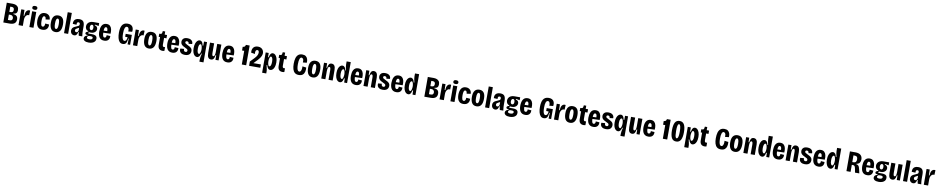

<svg xmlns="http://www.w3.org/2000/svg" viewBox="137 -3435 30847 6317"><g transform="rotate(10 15560.5 -276.0)"><path d="M58 0V-660H257Q308 -660 355 -644Q402 -628 432.5 -589Q463 -550 463 -482Q463 -416 432 -383.5Q401 -351 334 -344V-329Q413 -323 450 -284.5Q487 -246 487 -175Q487 0 270 0ZM193 -378H233Q282 -378 304 -398.5Q326 -419 326 -465Q326 -508 306.5 -530Q287 -552 244 -552H193ZM193 -108H260Q344 -108 344 -191Q344 -234 317.5 -261Q291 -288 248 -288H193Z M566 0V-528H672L677 -336H700Q703 -448 740 -495Q777 -542 832 -542Q839 -542 846.5 -541Q854 -540 861 -537L854 -380Q842 -383 828 -383Q800 -383 773.5 -363.5Q747 -344 729 -305.5Q711 -267 710 -210V0Z M929 0V-528H1066V0ZM997 -588Q912 -588 912 -651Q912 -716 997 -716Q1041 -716 1061 -699.5Q1081 -683 1081 -652Q1081 -588 997 -588Z M1362 13Q1281 13 1234.5 -23.5Q1188 -60 1168.5 -121.5Q1149 -183 1149 -258Q1149 -314 1159.5 -365Q1170 -416 1194.5 -456Q1219 -496 1259 -519Q1299 -542 1357 -542Q1419 -542 1461.5 -516Q1504 -490 1524.5 -448Q1545 -406 1543 -357L1410 -339Q1410 -379 1396 -407Q1382 -435 1352 -435Q1319 -435 1303 -394.5Q1287 -354 1287 -267Q1287 -183 1303 -136.5Q1319 -90 1357 -90Q1381 -90 1396 -108Q1411 -126 1418 -152Q1425 -178 1424 -205L1553 -195Q1557 -160 1549.5 -123Q1542 -86 1520 -55.5Q1498 -25 1459 -6Q1420 13 1362 13Z M1801 14Q1699 14 1649.5 -59.5Q1600 -133 1600 -268Q1600 -409 1653 -475.5Q1706 -542 1804 -542Q1903 -542 1953 -476Q2003 -410 2003 -273Q2003 -126 1950 -56Q1897 14 1801 14ZM1802 -90Q1834 -90 1849.5 -131.5Q1865 -173 1865 -261Q1865 -351 1849 -393.5Q1833 -436 1801 -436Q1771 -436 1755 -395Q1739 -354 1739 -261Q1739 -173 1754.5 -131.5Q1770 -90 1802 -90Z M2087 0V-700H2224V0Z M2427 13Q2394 13 2365 -2.5Q2336 -18 2318 -49Q2300 -80 2300 -126Q2300 -176 2322.5 -207Q2345 -238 2380.5 -257Q2416 -276 2455 -291Q2495 -306 2520.5 -322.5Q2546 -339 2546 -377Q2546 -401 2534 -418.5Q2522 -436 2495 -436Q2463 -436 2451 -411Q2439 -386 2443 -344L2317 -351Q2312 -406 2329.5 -449Q2347 -492 2389.5 -517Q2432 -542 2503 -542Q2602 -542 2641.5 -489Q2681 -436 2681 -334V-183Q2681 -157 2683 -123.5Q2685 -90 2689 -57Q2693 -24 2697 0H2579Q2570 -33 2566 -60Q2562 -87 2559 -118H2540Q2518 13 2427 13ZM2479 -101Q2507 -101 2522 -120Q2537 -139 2545 -167V-258Q2519 -244 2491 -232Q2463 -220 2444 -203Q2425 -186 2425 -156Q2425 -130 2440.5 -115.5Q2456 -101 2479 -101Z M2936 164Q2847 164 2800 133Q2753 102 2753 52Q2753 10 2783 -19Q2813 -48 2861 -54V-73Q2830 -72 2804.5 -83Q2779 -94 2779 -121Q2779 -147 2803.5 -163.5Q2828 -180 2861 -187V-207Q2813 -214 2786 -254.5Q2759 -295 2759 -347Q2759 -401 2785.5 -441.5Q2812 -482 2859 -505Q2906 -528 2968 -528H3168V-429L3039 -455V-431Q3095 -417 3115.5 -386Q3136 -355 3136 -321Q3136 -280 3114 -246Q3092 -212 3051 -191.5Q3010 -171 2954 -171Q2943 -171 2926.5 -172Q2910 -173 2895 -176Q2879 -163 2873.5 -155.5Q2868 -148 2868 -143Q2868 -132 2882 -129.5Q2896 -127 2916 -127H2994Q3013 -127 3042.5 -124.5Q3072 -122 3101 -111Q3130 -100 3149.5 -75Q3169 -50 3169 -4Q3169 52 3139 89Q3109 126 3056 145Q3003 164 2936 164ZM2949 -254Q2977 -254 2992 -277.5Q3007 -301 3007 -342Q3007 -385 2991.5 -409Q2976 -433 2949 -433Q2920 -433 2904 -408.5Q2888 -384 2888 -342Q2888 -301 2904 -277.5Q2920 -254 2949 -254ZM2940 54Q2994 54 3018 37Q3042 20 3042 -7Q3042 -30 3028 -40Q3014 -50 2996.5 -52Q2979 -54 2967 -54H2907Q2855 -32 2855 6Q2855 29 2874.5 41.5Q2894 54 2940 54Z M3427 14Q3366 14 3325.5 -8Q3285 -30 3261.5 -68Q3238 -106 3228 -155Q3218 -204 3218 -259Q3218 -311 3227.5 -361Q3237 -411 3259 -452Q3281 -493 3319.5 -517.5Q3358 -542 3417 -542Q3491 -542 3533 -502Q3575 -462 3589.5 -395.5Q3604 -329 3597 -247L3355 -240Q3357 -167 3372 -128Q3387 -89 3423 -89Q3449 -89 3465.5 -111Q3482 -133 3480 -179L3603 -170Q3606 -143 3600 -111.5Q3594 -80 3575 -51.5Q3556 -23 3520 -4.5Q3484 14 3427 14ZM3416 -434Q3387 -434 3372.5 -403.5Q3358 -373 3355 -308L3475 -312Q3476 -380 3459 -407Q3442 -434 3416 -434Z M4049 14Q3982 14 3941 -31Q3900 -76 3881 -154Q3862 -232 3862 -331Q3862 -402 3873 -464Q3884 -526 3910 -572.5Q3936 -619 3982 -645.5Q4028 -672 4098 -672Q4162 -672 4202.5 -651.5Q4243 -631 4264 -596Q4285 -561 4290 -519Q4295 -477 4287 -434L4158 -422Q4166 -483 4147 -524Q4128 -565 4090 -565Q4046 -565 4023 -509Q4000 -453 4000 -332Q4000 -241 4011.5 -189.5Q4023 -138 4042.5 -116.5Q4062 -95 4086 -95Q4123 -95 4144 -131Q4165 -167 4170 -232H4088V-331H4294V-226V0H4209L4215 -191H4197Q4192 -95 4159.5 -40.5Q4127 14 4049 14Z M4389 0V-528H4495L4500 -336H4523Q4526 -448 4563 -495Q4600 -542 4655 -542Q4662 -542 4669.5 -541Q4677 -540 4684 -537L4677 -380Q4665 -383 4651 -383Q4623 -383 4596.5 -363.5Q4570 -344 4552 -305.5Q4534 -267 4533 -210V0Z M4923 14Q4821 14 4771.5 -59.5Q4722 -133 4722 -268Q4722 -409 4775 -475.5Q4828 -542 4926 -542Q5025 -542 5075 -476Q5125 -410 5125 -273Q5125 -126 5072 -56Q5019 14 4923 14ZM4924 -90Q4956 -90 4971.5 -131.5Q4987 -173 4987 -261Q4987 -351 4971 -393.5Q4955 -436 4923 -436Q4893 -436 4877 -395Q4861 -354 4861 -261Q4861 -173 4876.5 -131.5Q4892 -90 4924 -90Z M5377 10Q5303 10 5262 -32.5Q5221 -75 5221 -166V-422H5175V-528H5199Q5232 -528 5247 -538Q5262 -548 5267 -574L5276 -633H5356V-528H5435V-418H5356V-193Q5356 -156 5368.5 -138.5Q5381 -121 5402 -121Q5410 -121 5419 -122.5Q5428 -124 5440 -126V0Q5424 4 5410 7Q5396 10 5377 10Z M5702 14Q5641 14 5600.5 -8Q5560 -30 5536.5 -68Q5513 -106 5503 -155Q5493 -204 5493 -259Q5493 -311 5502.5 -361Q5512 -411 5534 -452Q5556 -493 5594.5 -517.5Q5633 -542 5692 -542Q5766 -542 5808 -502Q5850 -462 5864.5 -395.5Q5879 -329 5872 -247L5630 -240Q5632 -167 5647 -128Q5662 -89 5698 -89Q5724 -89 5740.5 -111Q5757 -133 5755 -179L5878 -170Q5881 -143 5875 -111.5Q5869 -80 5850 -51.5Q5831 -23 5795 -4.5Q5759 14 5702 14ZM5691 -434Q5662 -434 5647.5 -403.5Q5633 -373 5630 -308L5750 -312Q5751 -380 5734 -407Q5717 -434 5691 -434Z M6126 14Q6048 14 6004.5 -13.5Q5961 -41 5947.5 -82.5Q5934 -124 5943 -167L6067 -176Q6063 -143 6076.5 -115Q6090 -87 6129 -87Q6159 -87 6172.5 -102.5Q6186 -118 6186 -139Q6186 -171 6159 -188.5Q6132 -206 6091 -224Q6056 -239 6021 -260Q5986 -281 5962.5 -313Q5939 -345 5939 -395Q5939 -459 5983 -500.5Q6027 -542 6118 -542Q6184 -542 6226 -519.5Q6268 -497 6286.5 -460Q6305 -423 6301 -380L6183 -366Q6185 -392 6171 -416.5Q6157 -441 6120 -441Q6093 -441 6081 -428Q6069 -415 6069 -397Q6069 -373 6091.5 -356.5Q6114 -340 6159 -320Q6203 -300 6239 -278.5Q6275 -257 6296.5 -226Q6318 -195 6318 -147Q6318 -105 6299.5 -68.5Q6281 -32 6238.5 -9Q6196 14 6126 14Z M6635 150V81Q6635 45 6644.5 -9Q6654 -63 6670 -125H6648Q6632 -61 6602 -23.5Q6572 14 6526 14Q6486 14 6450.5 -16.5Q6415 -47 6393 -107Q6371 -167 6371 -257Q6371 -348 6393 -411.5Q6415 -475 6451.5 -508.5Q6488 -542 6530 -542Q6569 -542 6592.5 -518Q6616 -494 6629 -458.5Q6642 -423 6648 -388H6669L6671 -528H6772V150ZM6573 -98Q6593 -98 6605 -117.5Q6617 -137 6623.5 -164.5Q6630 -192 6632.5 -216.5Q6635 -241 6635 -251V-264Q6635 -282 6632 -309Q6629 -336 6622 -362Q6615 -388 6603.5 -405.5Q6592 -423 6574 -423Q6551 -423 6531 -385Q6511 -347 6511 -259Q6511 -173 6531 -135.5Q6551 -98 6573 -98Z M6998 14Q6933 14 6902 -34Q6871 -82 6871 -185V-528H7009V-220Q7009 -161 7019.5 -133.5Q7030 -106 7053 -106Q7110 -106 7112 -253V-528H7250V0H7146L7144 -152H7122Q7110 -63 7081 -24.5Q7052 14 6998 14Z M7542 14Q7481 14 7440.5 -8Q7400 -30 7376.5 -68Q7353 -106 7343 -155Q7333 -204 7333 -259Q7333 -311 7342.5 -361Q7352 -411 7374 -452Q7396 -493 7434.5 -517.5Q7473 -542 7532 -542Q7606 -542 7648 -502Q7690 -462 7704.5 -395.5Q7719 -329 7712 -247L7470 -240Q7472 -167 7487 -128Q7502 -89 7538 -89Q7564 -89 7580.5 -111Q7597 -133 7595 -179L7718 -170Q7721 -143 7715 -111.5Q7709 -80 7690 -51.5Q7671 -23 7635 -4.5Q7599 14 7542 14ZM7531 -434Q7502 -434 7487.5 -403.5Q7473 -373 7470 -308L7590 -312Q7591 -380 7574 -407Q7557 -434 7531 -434Z M8026 0V-456H7954V-580Q7991 -580 8015 -597Q8039 -614 8047 -660H8172V0Z M8269 0V-142L8411 -290Q8460 -342 8483 -389.5Q8506 -437 8506 -481Q8506 -517 8491.5 -537.5Q8477 -558 8450 -558Q8415 -558 8397.5 -524.5Q8380 -491 8390 -417L8261 -437Q8252 -506 8271 -559.5Q8290 -613 8335 -643Q8380 -673 8449 -673Q8517 -673 8560.5 -646Q8604 -619 8625 -576.5Q8646 -534 8646 -489Q8646 -442 8627 -398Q8608 -354 8579.5 -315Q8551 -276 8520 -243Q8489 -210 8464 -185L8398 -115V-111L8644 -112V0Z M8731 150V-528H8832L8834 -388H8856Q8862 -423 8874.5 -458.5Q8887 -494 8910.5 -518Q8934 -542 8973 -542Q9015 -542 9051.5 -508.5Q9088 -475 9110.5 -411.5Q9133 -348 9133 -258Q9133 -167 9110.5 -106.5Q9088 -46 9052.5 -16Q9017 14 8977 14Q8931 14 8901.5 -23Q8872 -60 8855 -124H8831Q8839 -93 8847.5 -56Q8856 -19 8862.5 14Q8869 47 8869 66V150ZM8930 -96Q8953 -96 8972.5 -134Q8992 -172 8992 -260Q8992 -347 8972.5 -385.5Q8953 -424 8929 -424Q8911 -424 8899.5 -406Q8888 -388 8881 -362Q8874 -336 8871.5 -309Q8869 -282 8869 -264V-251Q8869 -241 8871 -216Q8873 -191 8879.5 -163.5Q8886 -136 8898.5 -116Q8911 -96 8930 -96Z M9384 10Q9310 10 9269 -32.5Q9228 -75 9228 -166V-422H9182V-528H9206Q9239 -528 9254 -538Q9269 -548 9274 -574L9283 -633H9363V-528H9442V-418H9363V-193Q9363 -156 9375.5 -138.5Q9388 -121 9409 -121Q9417 -121 9426 -122.5Q9435 -124 9447 -126V0Q9431 4 9417 7Q9403 10 9384 10Z M9930 14Q9846 14 9796.5 -27Q9747 -68 9725 -143Q9703 -218 9703 -322Q9703 -431 9725.5 -509Q9748 -587 9798.5 -629Q9849 -671 9932 -671Q10006 -671 10049.5 -638.5Q10093 -606 10110 -551Q10127 -496 10122 -429L9994 -415Q10001 -495 9978 -530Q9955 -565 9926 -565Q9886 -565 9863.5 -508Q9841 -451 9841 -331Q9841 -243 9852.5 -192Q9864 -141 9883.5 -119.5Q9903 -98 9927 -98Q9955 -98 9973 -123.5Q9991 -149 9998.5 -192Q10006 -235 10001 -286L10131 -270Q10138 -192 10122.5 -128Q10107 -64 10061 -25Q10015 14 9930 14Z M10394 14Q10292 14 10242.5 -59.5Q10193 -133 10193 -268Q10193 -409 10246 -475.5Q10299 -542 10397 -542Q10496 -542 10546 -476Q10596 -410 10596 -273Q10596 -126 10543 -56Q10490 14 10394 14ZM10395 -90Q10427 -90 10442.5 -131.5Q10458 -173 10458 -261Q10458 -351 10442 -393.5Q10426 -436 10394 -436Q10364 -436 10348 -395Q10332 -354 10332 -261Q10332 -173 10347.5 -131.5Q10363 -90 10395 -90Z M10680 0V-528H10784L10786 -379H10808Q10821 -469 10850.5 -505.5Q10880 -542 10933 -542Q10999 -542 11030.5 -492.5Q11062 -443 11062 -347V0H10923V-317Q10923 -372 10912.5 -397.5Q10902 -423 10880 -423Q10850 -423 10834.5 -383.5Q10819 -344 10818 -270V0Z M11301 14Q11258 14 11221.5 -18.5Q11185 -51 11163 -114Q11141 -177 11141 -267Q11141 -358 11163 -418.5Q11185 -479 11220.5 -509.5Q11256 -540 11297 -540Q11342 -540 11373 -502.5Q11404 -465 11413 -401H11436Q11419 -471 11412 -519.5Q11405 -568 11405 -596V-700H11543V0H11446L11441 -137H11418Q11412 -101 11399 -66.5Q11386 -32 11362.5 -9Q11339 14 11301 14ZM11344 -102Q11362 -102 11374 -119.5Q11386 -137 11392.5 -163Q11399 -189 11402 -215.5Q11405 -242 11405 -260V-273Q11405 -283 11402.5 -308Q11400 -333 11393.5 -360.5Q11387 -388 11375 -408Q11363 -428 11344 -428Q11321 -428 11301 -390Q11281 -352 11281 -266Q11281 -178 11301 -140Q11321 -102 11344 -102Z M11834 14Q11773 14 11732.5 -8Q11692 -30 11668.5 -68Q11645 -106 11635 -155Q11625 -204 11625 -259Q11625 -311 11634.5 -361Q11644 -411 11666 -452Q11688 -493 11726.5 -517.5Q11765 -542 11824 -542Q11898 -542 11940 -502Q11982 -462 11996.5 -395.5Q12011 -329 12004 -247L11762 -240Q11764 -167 11779 -128Q11794 -89 11830 -89Q11856 -89 11872.5 -111Q11889 -133 11887 -179L12010 -170Q12013 -143 12007 -111.5Q12001 -80 11982 -51.5Q11963 -23 11927 -4.5Q11891 14 11834 14ZM11823 -434Q11794 -434 11779.5 -403.5Q11765 -373 11762 -308L11882 -312Q11883 -380 11866 -407Q11849 -434 11823 -434Z M12091 0V-528H12195L12197 -379H12219Q12232 -469 12261.5 -505.5Q12291 -542 12344 -542Q12410 -542 12441.5 -492.5Q12473 -443 12473 -347V0H12334V-317Q12334 -372 12323.5 -397.5Q12313 -423 12291 -423Q12261 -423 12245.5 -383.5Q12230 -344 12229 -270V0Z M12734 14Q12656 14 12612.5 -13.5Q12569 -41 12555.5 -82.5Q12542 -124 12551 -167L12675 -176Q12671 -143 12684.5 -115Q12698 -87 12737 -87Q12767 -87 12780.5 -102.5Q12794 -118 12794 -139Q12794 -171 12767 -188.5Q12740 -206 12699 -224Q12664 -239 12629 -260Q12594 -281 12570.5 -313Q12547 -345 12547 -395Q12547 -459 12591 -500.5Q12635 -542 12726 -542Q12792 -542 12834 -519.5Q12876 -497 12894.5 -460Q12913 -423 12909 -380L12791 -366Q12793 -392 12779 -416.5Q12765 -441 12728 -441Q12701 -441 12689 -428Q12677 -415 12677 -397Q12677 -373 12699.5 -356.5Q12722 -340 12767 -320Q12811 -300 12847 -278.5Q12883 -257 12904.5 -226Q12926 -195 12926 -147Q12926 -105 12907.5 -68.5Q12889 -32 12846.5 -9Q12804 14 12734 14Z M13187 14Q13126 14 13085.5 -8Q13045 -30 13021.5 -68Q12998 -106 12988 -155Q12978 -204 12978 -259Q12978 -311 12987.5 -361Q12997 -411 13019 -452Q13041 -493 13079.5 -517.5Q13118 -542 13177 -542Q13251 -542 13293 -502Q13335 -462 13349.5 -395.5Q13364 -329 13357 -247L13115 -240Q13117 -167 13132 -128Q13147 -89 13183 -89Q13209 -89 13225.5 -111Q13242 -133 13240 -179L13363 -170Q13366 -143 13360 -111.5Q13354 -80 13335 -51.5Q13316 -23 13280 -4.5Q13244 14 13187 14ZM13176 -434Q13147 -434 13132.5 -403.5Q13118 -373 13115 -308L13235 -312Q13236 -380 13219 -407Q13202 -434 13176 -434Z M13585 14Q13542 14 13505.5 -18.5Q13469 -51 13447 -114Q13425 -177 13425 -267Q13425 -358 13447 -418.5Q13469 -479 13504.5 -509.5Q13540 -540 13581 -540Q13626 -540 13657 -502.5Q13688 -465 13697 -401H13720Q13703 -471 13696 -519.5Q13689 -568 13689 -596V-700H13827V0H13730L13725 -137H13702Q13696 -101 13683 -66.5Q13670 -32 13646.5 -9Q13623 14 13585 14ZM13628 -102Q13646 -102 13658 -119.5Q13670 -137 13676.5 -163Q13683 -189 13686 -215.5Q13689 -242 13689 -260V-273Q13689 -283 13686.5 -308Q13684 -333 13677.5 -360.5Q13671 -388 13659 -408Q13647 -428 13628 -428Q13605 -428 13585 -390Q13565 -352 13565 -266Q13565 -178 13585 -140Q13605 -102 13628 -102Z M14124 0V-660H14323Q14374 -660 14421 -644Q14468 -628 14498.5 -589Q14529 -550 14529 -482Q14529 -416 14498 -383.5Q14467 -351 14400 -344V-329Q14479 -323 14516 -284.5Q14553 -246 14553 -175Q14553 0 14336 0ZM14259 -378H14299Q14348 -378 14370 -398.5Q14392 -419 14392 -465Q14392 -508 14372.5 -530Q14353 -552 14310 -552H14259ZM14259 -108H14326Q14410 -108 14410 -191Q14410 -234 14383.5 -261Q14357 -288 14314 -288H14259Z M14632 0V-528H14738L14743 -336H14766Q14769 -448 14806 -495Q14843 -542 14898 -542Q14905 -542 14912.5 -541Q14920 -540 14927 -537L14920 -380Q14908 -383 14894 -383Q14866 -383 14839.5 -363.5Q14813 -344 14795 -305.5Q14777 -267 14776 -210V0Z M14995 0V-528H15132V0ZM15063 -588Q14978 -588 14978 -651Q14978 -716 15063 -716Q15107 -716 15127 -699.5Q15147 -683 15147 -652Q15147 -588 15063 -588Z M15428 13Q15347 13 15300.5 -23.5Q15254 -60 15234.5 -121.5Q15215 -183 15215 -258Q15215 -314 15225.5 -365Q15236 -416 15260.5 -456Q15285 -496 15325 -519Q15365 -542 15423 -542Q15485 -542 15527.5 -516Q15570 -490 15590.5 -448Q15611 -406 15609 -357L15476 -339Q15476 -379 15462 -407Q15448 -435 15418 -435Q15385 -435 15369 -394.5Q15353 -354 15353 -267Q15353 -183 15369 -136.5Q15385 -90 15423 -90Q15447 -90 15462 -108Q15477 -126 15484 -152Q15491 -178 15490 -205L15619 -195Q15623 -160 15615.5 -123Q15608 -86 15586 -55.5Q15564 -25 15525 -6Q15486 13 15428 13Z M15867 14Q15765 14 15715.5 -59.5Q15666 -133 15666 -268Q15666 -409 15719 -475.5Q15772 -542 15870 -542Q15969 -542 16019 -476Q16069 -410 16069 -273Q16069 -126 16016 -56Q15963 14 15867 14ZM15868 -90Q15900 -90 15915.5 -131.5Q15931 -173 15931 -261Q15931 -351 15915 -393.5Q15899 -436 15867 -436Q15837 -436 15821 -395Q15805 -354 15805 -261Q15805 -173 15820.5 -131.5Q15836 -90 15868 -90Z M16153 0V-700H16290V0Z M16493 13Q16460 13 16431 -2.5Q16402 -18 16384 -49Q16366 -80 16366 -126Q16366 -176 16388.5 -207Q16411 -238 16446.5 -257Q16482 -276 16521 -291Q16561 -306 16586.5 -322.5Q16612 -339 16612 -377Q16612 -401 16600 -418.5Q16588 -436 16561 -436Q16529 -436 16517 -411Q16505 -386 16509 -344L16383 -351Q16378 -406 16395.5 -449Q16413 -492 16455.5 -517Q16498 -542 16569 -542Q16668 -542 16707.5 -489Q16747 -436 16747 -334V-183Q16747 -157 16749 -123.5Q16751 -90 16755 -57Q16759 -24 16763 0H16645Q16636 -33 16632 -60Q16628 -87 16625 -118H16606Q16584 13 16493 13ZM16545 -101Q16573 -101 16588 -120Q16603 -139 16611 -167V-258Q16585 -244 16557 -232Q16529 -220 16510 -203Q16491 -186 16491 -156Q16491 -130 16506.5 -115.5Q16522 -101 16545 -101Z M17002 164Q16913 164 16866 133Q16819 102 16819 52Q16819 10 16849 -19Q16879 -48 16927 -54V-73Q16896 -72 16870.5 -83Q16845 -94 16845 -121Q16845 -147 16869.5 -163.5Q16894 -180 16927 -187V-207Q16879 -214 16852 -254.5Q16825 -295 16825 -347Q16825 -401 16851.5 -441.5Q16878 -482 16925 -505Q16972 -528 17034 -528H17234V-429L17105 -455V-431Q17161 -417 17181.5 -386Q17202 -355 17202 -321Q17202 -280 17180 -246Q17158 -212 17117 -191.5Q17076 -171 17020 -171Q17009 -171 16992.5 -172Q16976 -173 16961 -176Q16945 -163 16939.5 -155.5Q16934 -148 16934 -143Q16934 -132 16948 -129.5Q16962 -127 16982 -127H17060Q17079 -127 17108.5 -124.5Q17138 -122 17167 -111Q17196 -100 17215.5 -75Q17235 -50 17235 -4Q17235 52 17205 89Q17175 126 17122 145Q17069 164 17002 164ZM17015 -254Q17043 -254 17058 -277.5Q17073 -301 17073 -342Q17073 -385 17057.5 -409Q17042 -433 17015 -433Q16986 -433 16970 -408.5Q16954 -384 16954 -342Q16954 -301 16970 -277.5Q16986 -254 17015 -254ZM17006 54Q17060 54 17084 37Q17108 20 17108 -7Q17108 -30 17094 -40Q17080 -50 17062.5 -52Q17045 -54 17033 -54H16973Q16921 -32 16921 6Q16921 29 16940.5 41.5Q16960 54 17006 54Z M17493 14Q17432 14 17391.5 -8Q17351 -30 17327.5 -68Q17304 -106 17294 -155Q17284 -204 17284 -259Q17284 -311 17293.5 -361Q17303 -411 17325 -452Q17347 -493 17385.5 -517.5Q17424 -542 17483 -542Q17557 -542 17599 -502Q17641 -462 17655.5 -395.5Q17670 -329 17663 -247L17421 -240Q17423 -167 17438 -128Q17453 -89 17489 -89Q17515 -89 17531.5 -111Q17548 -133 17546 -179L17669 -170Q17672 -143 17666 -111.5Q17660 -80 17641 -51.5Q17622 -23 17586 -4.5Q17550 14 17493 14ZM17482 -434Q17453 -434 17438.5 -403.5Q17424 -373 17421 -308L17541 -312Q17542 -380 17525 -407Q17508 -434 17482 -434Z M18115 14Q18048 14 18007 -31Q17966 -76 17947 -154Q17928 -232 17928 -331Q17928 -402 17939 -464Q17950 -526 17976 -572.5Q18002 -619 18048 -645.5Q18094 -672 18164 -672Q18228 -672 18268.5 -651.5Q18309 -631 18330 -596Q18351 -561 18356 -519Q18361 -477 18353 -434L18224 -422Q18232 -483 18213 -524Q18194 -565 18156 -565Q18112 -565 18089 -509Q18066 -453 18066 -332Q18066 -241 18077.5 -189.5Q18089 -138 18108.5 -116.5Q18128 -95 18152 -95Q18189 -95 18210 -131Q18231 -167 18236 -232H18154V-331H18360V-226V0H18275L18281 -191H18263Q18258 -95 18225.5 -40.5Q18193 14 18115 14Z M18455 0V-528H18561L18566 -336H18589Q18592 -448 18629 -495Q18666 -542 18721 -542Q18728 -542 18735.5 -541Q18743 -540 18750 -537L18743 -380Q18731 -383 18717 -383Q18689 -383 18662.5 -363.5Q18636 -344 18618 -305.5Q18600 -267 18599 -210V0Z M18989 14Q18887 14 18837.5 -59.5Q18788 -133 18788 -268Q18788 -409 18841 -475.5Q18894 -542 18992 -542Q19091 -542 19141 -476Q19191 -410 19191 -273Q19191 -126 19138 -56Q19085 14 18989 14ZM18990 -90Q19022 -90 19037.5 -131.5Q19053 -173 19053 -261Q19053 -351 19037 -393.5Q19021 -436 18989 -436Q18959 -436 18943 -395Q18927 -354 18927 -261Q18927 -173 18942.5 -131.5Q18958 -90 18990 -90Z M19443 10Q19369 10 19328 -32.5Q19287 -75 19287 -166V-422H19241V-528H19265Q19298 -528 19313 -538Q19328 -548 19333 -574L19342 -633H19422V-528H19501V-418H19422V-193Q19422 -156 19434.5 -138.5Q19447 -121 19468 -121Q19476 -121 19485 -122.5Q19494 -124 19506 -126V0Q19490 4 19476 7Q19462 10 19443 10Z M19768 14Q19707 14 19666.5 -8Q19626 -30 19602.5 -68Q19579 -106 19569 -155Q19559 -204 19559 -259Q19559 -311 19568.5 -361Q19578 -411 19600 -452Q19622 -493 19660.5 -517.5Q19699 -542 19758 -542Q19832 -542 19874 -502Q19916 -462 19930.5 -395.5Q19945 -329 19938 -247L19696 -240Q19698 -167 19713 -128Q19728 -89 19764 -89Q19790 -89 19806.5 -111Q19823 -133 19821 -179L19944 -170Q19947 -143 19941 -111.5Q19935 -80 19916 -51.5Q19897 -23 19861 -4.5Q19825 14 19768 14ZM19757 -434Q19728 -434 19713.5 -403.5Q19699 -373 19696 -308L19816 -312Q19817 -380 19800 -407Q19783 -434 19757 -434Z M20192 14Q20114 14 20070.5 -13.5Q20027 -41 20013.5 -82.5Q20000 -124 20009 -167L20133 -176Q20129 -143 20142.5 -115Q20156 -87 20195 -87Q20225 -87 20238.5 -102.5Q20252 -118 20252 -139Q20252 -171 20225 -188.5Q20198 -206 20157 -224Q20122 -239 20087 -260Q20052 -281 20028.5 -313Q20005 -345 20005 -395Q20005 -459 20049 -500.5Q20093 -542 20184 -542Q20250 -542 20292 -519.5Q20334 -497 20352.5 -460Q20371 -423 20367 -380L20249 -366Q20251 -392 20237 -416.5Q20223 -441 20186 -441Q20159 -441 20147 -428Q20135 -415 20135 -397Q20135 -373 20157.5 -356.5Q20180 -340 20225 -320Q20269 -300 20305 -278.5Q20341 -257 20362.5 -226Q20384 -195 20384 -147Q20384 -105 20365.5 -68.5Q20347 -32 20304.5 -9Q20262 14 20192 14Z M20701 150V81Q20701 45 20710.5 -9Q20720 -63 20736 -125H20714Q20698 -61 20668 -23.5Q20638 14 20592 14Q20552 14 20516.5 -16.5Q20481 -47 20459 -107Q20437 -167 20437 -257Q20437 -348 20459 -411.5Q20481 -475 20517.5 -508.5Q20554 -542 20596 -542Q20635 -542 20658.5 -518Q20682 -494 20695 -458.5Q20708 -423 20714 -388H20735L20737 -528H20838V150ZM20639 -98Q20659 -98 20671 -117.5Q20683 -137 20689.5 -164.5Q20696 -192 20698.5 -216.5Q20701 -241 20701 -251V-264Q20701 -282 20698 -309Q20695 -336 20688 -362Q20681 -388 20669.5 -405.5Q20658 -423 20640 -423Q20617 -423 20597 -385Q20577 -347 20577 -259Q20577 -173 20597 -135.5Q20617 -98 20639 -98Z M21064 14Q20999 14 20968 -34Q20937 -82 20937 -185V-528H21075V-220Q21075 -161 21085.5 -133.5Q21096 -106 21119 -106Q21176 -106 21178 -253V-528H21316V0H21212L21210 -152H21188Q21176 -63 21147 -24.5Q21118 14 21064 14Z M21608 14Q21547 14 21506.5 -8Q21466 -30 21442.5 -68Q21419 -106 21409 -155Q21399 -204 21399 -259Q21399 -311 21408.5 -361Q21418 -411 21440 -452Q21462 -493 21500.5 -517.5Q21539 -542 21598 -542Q21672 -542 21714 -502Q21756 -462 21770.5 -395.5Q21785 -329 21778 -247L21536 -240Q21538 -167 21553 -128Q21568 -89 21604 -89Q21630 -89 21646.5 -111Q21663 -133 21661 -179L21784 -170Q21787 -143 21781 -111.5Q21775 -80 21756 -51.5Q21737 -23 21701 -4.5Q21665 14 21608 14ZM21597 -434Q21568 -434 21553.5 -403.5Q21539 -373 21536 -308L21656 -312Q21657 -380 21640 -407Q21623 -434 21597 -434Z M22092 0V-456H22020V-580Q22057 -580 22081 -597Q22105 -614 22113 -660H22238V0Z M22536 14Q22430 14 22384.5 -73.5Q22339 -161 22339 -328Q22339 -505 22386 -589Q22433 -673 22538 -673Q22642 -673 22690.5 -588Q22739 -503 22739 -330Q22739 -163 22690.5 -74.5Q22642 14 22536 14ZM22537 -93Q22555 -93 22569.5 -115Q22584 -137 22592.5 -187.5Q22601 -238 22601 -325Q22601 -442 22584.5 -503.5Q22568 -565 22536 -565Q22519 -565 22506 -545Q22493 -525 22485 -474.5Q22477 -424 22477 -331Q22477 -241 22484.5 -189Q22492 -137 22505.5 -115Q22519 -93 22537 -93Z M22833 150V-528H22934L22936 -388H22958Q22964 -423 22976.5 -458.5Q22989 -494 23012.5 -518Q23036 -542 23075 -542Q23117 -542 23153.5 -508.5Q23190 -475 23212.5 -411.5Q23235 -348 23235 -258Q23235 -167 23212.5 -106.5Q23190 -46 23154.5 -16Q23119 14 23079 14Q23033 14 23003.5 -23Q22974 -60 22957 -124H22933Q22941 -93 22949.5 -56Q22958 -19 22964.5 14Q22971 47 22971 66V150ZM23032 -96Q23055 -96 23074.5 -134Q23094 -172 23094 -260Q23094 -347 23074.5 -385.5Q23055 -424 23031 -424Q23013 -424 23001.5 -406Q22990 -388 22983 -362Q22976 -336 22973.5 -309Q22971 -282 22971 -264V-251Q22971 -241 22973 -216Q22975 -191 22981.5 -163.5Q22988 -136 23000.5 -116Q23013 -96 23032 -96Z M23486 10Q23412 10 23371 -32.5Q23330 -75 23330 -166V-422H23284V-528H23308Q23341 -528 23356 -538Q23371 -548 23376 -574L23385 -633H23465V-528H23544V-418H23465V-193Q23465 -156 23477.5 -138.5Q23490 -121 23511 -121Q23519 -121 23528 -122.5Q23537 -124 23549 -126V0Q23533 4 23519 7Q23505 10 23486 10Z M24032 14Q23948 14 23898.5 -27Q23849 -68 23827 -143Q23805 -218 23805 -322Q23805 -431 23827.5 -509Q23850 -587 23900.5 -629Q23951 -671 24034 -671Q24108 -671 24151.5 -638.5Q24195 -606 24212 -551Q24229 -496 24224 -429L24096 -415Q24103 -495 24080 -530Q24057 -565 24028 -565Q23988 -565 23965.5 -508Q23943 -451 23943 -331Q23943 -243 23954.5 -192Q23966 -141 23985.5 -119.5Q24005 -98 24029 -98Q24057 -98 24075 -123.5Q24093 -149 24100.5 -192Q24108 -235 24103 -286L24233 -270Q24240 -192 24224.5 -128Q24209 -64 24163 -25Q24117 14 24032 14Z M24496 14Q24394 14 24344.5 -59.5Q24295 -133 24295 -268Q24295 -409 24348 -475.5Q24401 -542 24499 -542Q24598 -542 24648 -476Q24698 -410 24698 -273Q24698 -126 24645 -56Q24592 14 24496 14ZM24497 -90Q24529 -90 24544.5 -131.5Q24560 -173 24560 -261Q24560 -351 24544 -393.5Q24528 -436 24496 -436Q24466 -436 24450 -395Q24434 -354 24434 -261Q24434 -173 24449.5 -131.5Q24465 -90 24497 -90Z M24782 0V-528H24886L24888 -379H24910Q24923 -469 24952.5 -505.5Q24982 -542 25035 -542Q25101 -542 25132.5 -492.5Q25164 -443 25164 -347V0H25025V-317Q25025 -372 25014.5 -397.5Q25004 -423 24982 -423Q24952 -423 24936.5 -383.5Q24921 -344 24920 -270V0Z M25403 14Q25360 14 25323.5 -18.5Q25287 -51 25265 -114Q25243 -177 25243 -267Q25243 -358 25265 -418.5Q25287 -479 25322.5 -509.5Q25358 -540 25399 -540Q25444 -540 25475 -502.5Q25506 -465 25515 -401H25538Q25521 -471 25514 -519.5Q25507 -568 25507 -596V-700H25645V0H25548L25543 -137H25520Q25514 -101 25501 -66.5Q25488 -32 25464.5 -9Q25441 14 25403 14ZM25446 -102Q25464 -102 25476 -119.5Q25488 -137 25494.5 -163Q25501 -189 25504 -215.5Q25507 -242 25507 -260V-273Q25507 -283 25504.5 -308Q25502 -333 25495.5 -360.5Q25489 -388 25477 -408Q25465 -428 25446 -428Q25423 -428 25403 -390Q25383 -352 25383 -266Q25383 -178 25403 -140Q25423 -102 25446 -102Z M25936 14Q25875 14 25834.5 -8Q25794 -30 25770.5 -68Q25747 -106 25737 -155Q25727 -204 25727 -259Q25727 -311 25736.5 -361Q25746 -411 25768 -452Q25790 -493 25828.5 -517.5Q25867 -542 25926 -542Q26000 -542 26042 -502Q26084 -462 26098.5 -395.5Q26113 -329 26106 -247L25864 -240Q25866 -167 25881 -128Q25896 -89 25932 -89Q25958 -89 25974.5 -111Q25991 -133 25989 -179L26112 -170Q26115 -143 26109 -111.5Q26103 -80 26084 -51.5Q26065 -23 26029 -4.5Q25993 14 25936 14ZM25925 -434Q25896 -434 25881.5 -403.5Q25867 -373 25864 -308L25984 -312Q25985 -380 25968 -407Q25951 -434 25925 -434Z M26193 0V-528H26297L26299 -379H26321Q26334 -469 26363.5 -505.5Q26393 -542 26446 -542Q26512 -542 26543.5 -492.5Q26575 -443 26575 -347V0H26436V-317Q26436 -372 26425.5 -397.5Q26415 -423 26393 -423Q26363 -423 26347.5 -383.5Q26332 -344 26331 -270V0Z M26836 14Q26758 14 26714.5 -13.5Q26671 -41 26657.5 -82.5Q26644 -124 26653 -167L26777 -176Q26773 -143 26786.5 -115Q26800 -87 26839 -87Q26869 -87 26882.5 -102.5Q26896 -118 26896 -139Q26896 -171 26869 -188.5Q26842 -206 26801 -224Q26766 -239 26731 -260Q26696 -281 26672.5 -313Q26649 -345 26649 -395Q26649 -459 26693 -500.5Q26737 -542 26828 -542Q26894 -542 26936 -519.5Q26978 -497 26996.5 -460Q27015 -423 27011 -380L26893 -366Q26895 -392 26881 -416.5Q26867 -441 26830 -441Q26803 -441 26791 -428Q26779 -415 26779 -397Q26779 -373 26801.5 -356.5Q26824 -340 26869 -320Q26913 -300 26949 -278.5Q26985 -257 27006.5 -226Q27028 -195 27028 -147Q27028 -105 27009.5 -68.5Q26991 -32 26948.5 -9Q26906 14 26836 14Z M27289 14Q27228 14 27187.5 -8Q27147 -30 27123.5 -68Q27100 -106 27090 -155Q27080 -204 27080 -259Q27080 -311 27089.5 -361Q27099 -411 27121 -452Q27143 -493 27181.5 -517.5Q27220 -542 27279 -542Q27353 -542 27395 -502Q27437 -462 27451.5 -395.5Q27466 -329 27459 -247L27217 -240Q27219 -167 27234 -128Q27249 -89 27285 -89Q27311 -89 27327.5 -111Q27344 -133 27342 -179L27465 -170Q27468 -143 27462 -111.5Q27456 -80 27437 -51.5Q27418 -23 27382 -4.5Q27346 14 27289 14ZM27278 -434Q27249 -434 27234.5 -403.5Q27220 -373 27217 -308L27337 -312Q27338 -380 27321 -407Q27304 -434 27278 -434Z M27687 14Q27644 14 27607.5 -18.5Q27571 -51 27549 -114Q27527 -177 27527 -267Q27527 -358 27549 -418.5Q27571 -479 27606.5 -509.5Q27642 -540 27683 -540Q27728 -540 27759 -502.5Q27790 -465 27799 -401H27822Q27805 -471 27798 -519.5Q27791 -568 27791 -596V-700H27929V0H27832L27827 -137H27804Q27798 -101 27785 -66.5Q27772 -32 27748.5 -9Q27725 14 27687 14ZM27730 -102Q27748 -102 27760 -119.5Q27772 -137 27778.5 -163Q27785 -189 27788 -215.5Q27791 -242 27791 -260V-273Q27791 -283 27788.5 -308Q27786 -333 27779.5 -360.5Q27773 -388 27761 -408Q27749 -428 27730 -428Q27707 -428 27687 -390Q27667 -352 27667 -266Q27667 -178 27687 -140Q27707 -102 27730 -102Z M28226 0V-660H28420Q28439 -660 28467 -656.5Q28495 -653 28525.5 -642.5Q28556 -632 28583 -610Q28610 -588 28627 -552Q28644 -516 28644 -461Q28644 -400 28614.5 -354.5Q28585 -309 28503 -292V-282Q28547 -276 28570 -255.5Q28593 -235 28605 -203Q28617 -171 28626 -131L28656 0H28512L28491 -116Q28485 -149 28476.5 -175.5Q28468 -202 28451.5 -218Q28435 -234 28403 -234H28364V0ZM28364 -327H28401Q28455 -327 28480 -355.5Q28505 -384 28505 -445Q28505 -499 28482 -524.5Q28459 -550 28407 -550H28364Z M28918 14Q28857 14 28816.5 -8Q28776 -30 28752.5 -68Q28729 -106 28719 -155Q28709 -204 28709 -259Q28709 -311 28718.5 -361Q28728 -411 28750 -452Q28772 -493 28810.5 -517.5Q28849 -542 28908 -542Q28982 -542 29024 -502Q29066 -462 29080.5 -395.5Q29095 -329 29088 -247L28846 -240Q28848 -167 28863 -128Q28878 -89 28914 -89Q28940 -89 28956.5 -111Q28973 -133 28971 -179L29094 -170Q29097 -143 29091 -111.5Q29085 -80 29066 -51.5Q29047 -23 29011 -4.5Q28975 14 28918 14ZM28907 -434Q28878 -434 28863.5 -403.5Q28849 -373 28846 -308L28966 -312Q28967 -380 28950 -407Q28933 -434 28907 -434Z M29329 164Q29240 164 29193 133Q29146 102 29146 52Q29146 10 29176 -19Q29206 -48 29254 -54V-73Q29223 -72 29197.5 -83Q29172 -94 29172 -121Q29172 -147 29196.5 -163.5Q29221 -180 29254 -187V-207Q29206 -214 29179 -254.5Q29152 -295 29152 -347Q29152 -401 29178.5 -441.5Q29205 -482 29252 -505Q29299 -528 29361 -528H29561V-429L29432 -455V-431Q29488 -417 29508.5 -386Q29529 -355 29529 -321Q29529 -280 29507 -246Q29485 -212 29444 -191.5Q29403 -171 29347 -171Q29336 -171 29319.5 -172Q29303 -173 29288 -176Q29272 -163 29266.5 -155.5Q29261 -148 29261 -143Q29261 -132 29275 -129.5Q29289 -127 29309 -127H29387Q29406 -127 29435.5 -124.5Q29465 -122 29494 -111Q29523 -100 29542.5 -75Q29562 -50 29562 -4Q29562 52 29532 89Q29502 126 29449 145Q29396 164 29329 164ZM29342 -254Q29370 -254 29385 -277.5Q29400 -301 29400 -342Q29400 -385 29384.5 -409Q29369 -433 29342 -433Q29313 -433 29297 -408.5Q29281 -384 29281 -342Q29281 -301 29297 -277.5Q29313 -254 29342 -254ZM29333 54Q29387 54 29411 37Q29435 20 29435 -7Q29435 -30 29421 -40Q29407 -50 29389.5 -52Q29372 -54 29360 -54H29300Q29248 -32 29248 6Q29248 29 29267.5 41.5Q29287 54 29333 54Z M29759 14Q29694 14 29663 -34Q29632 -82 29632 -185V-528H29770V-220Q29770 -161 29780.5 -133.5Q29791 -106 29814 -106Q29871 -106 29873 -253V-528H30011V0H29907L29905 -152H29883Q29871 -63 29842 -24.5Q29813 14 29759 14Z M30115 0V-700H30252V0Z M30455 13Q30422 13 30393 -2.5Q30364 -18 30346 -49Q30328 -80 30328 -126Q30328 -176 30350.5 -207Q30373 -238 30408.5 -257Q30444 -276 30483 -291Q30523 -306 30548.5 -322.5Q30574 -339 30574 -377Q30574 -401 30562 -418.5Q30550 -436 30523 -436Q30491 -436 30479 -411Q30467 -386 30471 -344L30345 -351Q30340 -406 30357.5 -449Q30375 -492 30417.5 -517Q30460 -542 30531 -542Q30630 -542 30669.5 -489Q30709 -436 30709 -334V-183Q30709 -157 30711 -123.5Q30713 -90 30717 -57Q30721 -24 30725 0H30607Q30598 -33 30594 -60Q30590 -87 30587 -118H30568Q30546 13 30455 13ZM30507 -101Q30535 -101 30550 -120Q30565 -139 30573 -167V-258Q30547 -244 30519 -232Q30491 -220 30472 -203Q30453 -186 30453 -156Q30453 -130 30468.5 -115.5Q30484 -101 30507 -101Z M30810 0V-528H30916L30921 -336H30944Q30947 -448 30984 -495Q31021 -542 31076 -542Q31083 -542 31090.5 -541Q31098 -540 31105 -537L31098 -380Q31086 -383 31072 -383Q31044 -383 31017.5 -363.5Q30991 -344 30973 -305.5Q30955 -267 30954 -210V0Z"/></g></svg>

Font: Bricolage Grotesque 12pt Condensed Bricolage Grotesque 10pt Condensed Regular
Style: Bold
Weight: 700
Width: 3
Designer: Mathieu Triay
Foundry: Atelier Triay
Version: Version 1.001; ttfautohint (v1.8.4.7-5d5b);gftools[0.9.33.de